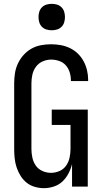

<svg xmlns="http://www.w3.org/2000/svg" viewBox="-20 -974 540 1002"><path d="M209 8Q185 8 161 1Q137 -6 118.5 -21Q100 -36 87 -57Q74 -78 66.5 -101Q59 -124 56.5 -148Q54 -172 54 -196V-539Q54 -565 58 -591.5Q62 -618 73.5 -642.5Q85 -667 103 -687Q121 -707 144 -720Q167 -733 193.5 -738Q220 -743 247 -743Q272 -743 297 -738.5Q322 -734 345 -723Q368 -712 386 -694.5Q404 -677 416 -655Q428 -633 434 -608Q440 -583 440 -558V-551H350V-555Q350 -576 343.5 -597Q337 -618 323 -633.5Q309 -649 288.5 -656Q268 -663 247 -663Q224 -663 202.5 -653.5Q181 -644 167.5 -625.5Q154 -607 149 -584.5Q144 -562 144 -539V-196Q144 -174 149 -151Q154 -128 167 -109.5Q180 -91 201.5 -81.5Q223 -72 246 -72Q269 -72 290.5 -81.5Q312 -91 325 -109.5Q338 -128 343 -151Q348 -174 348 -196V-322H250V-402H438V0H356V-118Q350 -93 337.5 -69Q325 -45 306 -27Q287 -9 261 -0.5Q235 8 209 8ZM250 -816Q236 -816 222.5 -820Q209 -824 199 -834Q189 -844 185 -857.5Q181 -871 181 -885Q181 -899 185 -912.5Q189 -926 199 -936Q209 -946 222.5 -950Q236 -954 250 -954Q264 -954 277.5 -950Q291 -946 301 -936Q311 -926 315 -912.5Q319 -899 319 -885Q319 -871 315 -857.5Q311 -844 301 -834Q291 -824 277.5 -820Q264 -816 250 -816Z"/></svg>

Font: Iosevka Custom Medium
Style: Regular
Weight: 500
Monospace: yes
Designer: Belleve Invis
Foundry: Belleve Invis
Version: Version 32.5.0; ttfautohint (v1.8.4)